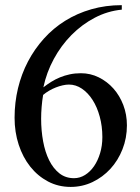

<svg xmlns="http://www.w3.org/2000/svg" viewBox="-20 -716 550 752"><path d="M457 -678.2Q401.4 -672.9 351.1 -646.5Q300.8 -620.1 260 -578.9Q219.2 -537.6 190.7 -484.9Q162.1 -432.1 149.9 -374Q165 -385.7 181.2 -395.8Q197.3 -405.8 215.1 -413.1Q232.9 -420.4 253.2 -424.8Q273.4 -429.2 296.9 -429.2Q334 -429.2 366.7 -413.1Q399.4 -397 424.1 -369.4Q448.7 -341.8 462.9 -304.7Q477.1 -267.6 477.1 -225.1Q477.1 -175.3 459.7 -131.3Q442.4 -87.4 412.4 -54.7Q382.3 -22 342.3 -2.9Q302.2 16.1 256.8 16.1Q208.5 16.1 168.2 -5.1Q127.9 -26.4 98.6 -63.2Q69.3 -100.1 53.2 -149.4Q37.1 -198.7 37.1 -254.9Q37.1 -314.5 50.5 -370.4Q64 -426.3 89.6 -475.1Q115.2 -523.9 151.9 -564.7Q188.5 -605.5 235.1 -634.5Q281.7 -663.6 337.6 -679.7Q393.6 -695.8 457 -695.8ZM148.9 -344.2Q145 -321.3 143.1 -297.4Q141.1 -273.4 141.1 -251Q141.1 -204.6 148.9 -162.4Q156.7 -120.1 172.6 -88.1Q188.5 -56.2 212.6 -37.1Q236.8 -18.1 270 -18.1Q293 -18.1 313.2 -30.8Q333.5 -43.5 348.4 -65.2Q363.3 -86.9 372.1 -116.2Q380.9 -145.5 380.9 -179.2Q380.9 -221.7 370.6 -259.3Q360.4 -296.9 342.5 -324.7Q324.7 -352.5 300.8 -368.7Q276.9 -384.8 250 -384.8Q238.8 -384.8 225.6 -381.8Q212.4 -378.9 198.7 -373.5Q185.1 -368.2 172.1 -360.6Q159.2 -353 148.9 -344.2Z"/></svg>

Font: Tuladha Jejeg
Style: Regular
Weight: 400
Designer: R.S. Wihananto
Foundry: R.S. Wihananto
Version: Version 1.92